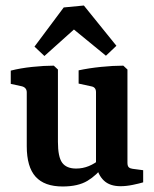

<svg xmlns="http://www.w3.org/2000/svg" viewBox="-20 -668 560 696"><path d="M357 -68Q331 -33 297 -12.5Q263 8 207 8Q141 8 109 -27.5Q77 -63 77 -138V-333Q77 -350 60 -355L19 -364V-412Q54 -421 97 -425.5Q140 -430 175 -430L190 -416V-154Q190 -99 205.5 -78Q221 -57 256 -57Q280 -57 302 -66Q324 -75 344 -92ZM499 -7Q486 -3 462 2Q438 7 417 7Q378 7 356.5 -13.5Q335 -34 328 -71V-334Q328 -352 311 -355L265 -365V-413Q302 -421 346 -425.5Q390 -430 427 -430L442 -416V-78Q442 -66 447 -61.5Q452 -57 461 -56L499 -51ZM105 -499 211 -641 284 -648 402 -502 364 -466 248 -561 141 -465Z"/></svg>

Font: Rasa SemiBold
Style: Regular
Weight: 600
Designer: Anna Giedrys (Yrsa+Rasa design), David Brezina (Yrsa art-direction, Rasa art-direction, design)
Foundry: Rosetta Type Foundry
Version: Version 2.004